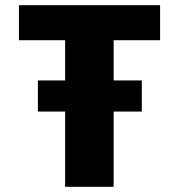

<svg xmlns="http://www.w3.org/2000/svg" viewBox="-20 -720 690 740"><path d="M231 0V-290H126V-410H231V-565H53V-700H597V-565H418V-410H526.5V-290H418V0Z"/></svg>

Font: Trispace ExtraBold
Style: Regular
Weight: 800
Designer: Tyler Finck
Foundry: Etcetera Type Company
Version: Version 1.210; ttfautohint (v1.8.3)